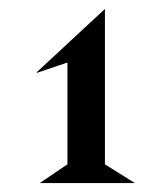

<svg xmlns="http://www.w3.org/2000/svg" viewBox="-20 -836 369 430"><path d="M62 -674 215 -816V-468L282 -426H69L131 -468V-696L63 -673Z"/></svg>

Font: Bluu Next Cyrillic
Style: Bold
Weight: 700
Designer: Igor Stepanchenko
Foundry: Igor Stepanchenko
Version: Version 1.000